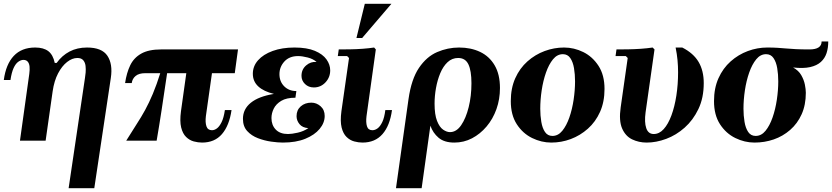

<svg xmlns="http://www.w3.org/2000/svg" viewBox="-20 -740 4377 1010"><path d="M438 -490Q516 -490 545 -446.5Q574 -403 563 -330L476 250H341L427 -330Q429 -341 430.5 -358.5Q432 -376 430 -393.5Q428 -411 418 -423Q408 -435 387 -435Q360 -435 333 -414Q306 -393 285.5 -354Q265 -315 257 -260L220 0H85L134 -351Q137 -373 135.5 -389.5Q134 -406 126 -415.5Q118 -425 103 -425Q90 -425 76 -415Q62 -405 51.5 -382Q41 -359 35 -319H0Q11 -402 52.5 -446Q94 -490 165 -490Q209 -490 234 -471Q259 -452 268 -409H278Q306 -448 346 -469Q386 -490 438 -490Z M1215 -355H744Q711 -355 693.5 -340.5Q676 -326 673 -303H638Q646 -357 665 -396.5Q684 -436 723 -458Q762 -480 827 -480H1232ZM1100 -390 1063 -129Q1059 -96 1066 -75.5Q1073 -55 1095 -55Q1108 -55 1121 -64.5Q1134 -74 1145.5 -97Q1157 -120 1163 -161H1198Q1186 -79 1147.5 -34.5Q1109 10 1043 10Q1022 10 999.5 4Q977 -2 959 -19.5Q941 -37 933 -69.5Q925 -102 932 -155L965 -390ZM825 -361H860Q843 -246 830 -160.5Q817 -75 804 0H644Q674 -49 698.5 -86.5Q723 -124 743.5 -161.5Q764 -199 784 -246.5Q804 -294 825 -361Z M1566 -341Q1566 -375 1590.5 -396Q1615 -417 1645 -414Q1628 -430 1599 -437.5Q1570 -445 1548 -445Q1502 -445 1476 -416.5Q1450 -388 1450 -350Q1450 -311 1475 -286Q1500 -261 1539 -261L1534 -226Q1487 -226 1459.5 -209.5Q1432 -193 1420 -168.5Q1408 -144 1408 -119Q1408 -82 1430.5 -58.5Q1453 -35 1495 -35Q1515 -35 1546 -42Q1577 -49 1602 -66Q1571 -68 1555.5 -87Q1540 -106 1540 -129Q1540 -161 1562 -180.5Q1584 -200 1618 -200Q1645 -200 1666.5 -181Q1688 -162 1688 -130Q1688 -94 1661.5 -62Q1635 -30 1586 -10Q1537 10 1468 10Q1442 10 1406.5 5Q1371 0 1337 -13Q1303 -26 1280.5 -50.5Q1258 -75 1258 -115Q1258 -166 1299.5 -199.5Q1341 -233 1421 -246Q1367 -259 1338.5 -285.5Q1310 -312 1310 -352Q1310 -392 1337.5 -423Q1365 -454 1414.5 -472Q1464 -490 1529 -490Q1595 -490 1636.5 -472.5Q1678 -455 1697.5 -427.5Q1717 -400 1717 -370Q1717 -333 1692 -306.5Q1667 -280 1631 -280Q1603 -280 1584.5 -298Q1566 -316 1566 -341Z M2007 -161H2042Q2031 -79 1992 -34.5Q1953 10 1887 10Q1866 10 1843.5 4Q1821 -2 1803 -19.5Q1785 -37 1777 -69.5Q1769 -102 1776 -155L1816 -435L1806 -445H1757L1762 -480Q1788 -480 1821.5 -480.5Q1855 -481 1888.5 -483.5Q1922 -486 1948 -490L1957 -480L1908 -129Q1904 -96 1910.5 -75.5Q1917 -55 1939 -55Q1953 -55 1966.5 -65Q1980 -75 1991 -98Q2002 -121 2007 -161ZM2039 -720 1885 -540H1855L1899 -720Z M2395 -490Q2457 -490 2505.5 -467Q2554 -444 2582 -396.5Q2610 -349 2610 -277Q2610 -218 2591.5 -166Q2573 -114 2539.5 -74.5Q2506 -35 2463 -12.5Q2420 10 2370 10Q2317 10 2287 -15.5Q2257 -41 2244 -79L2198 250H2063L2129 -219Q2144 -324 2184 -383Q2224 -442 2279.5 -466Q2335 -490 2395 -490ZM2347 -45Q2381 -45 2406 -81.5Q2431 -118 2445.5 -176.5Q2460 -235 2460 -302Q2460 -368 2444 -401.5Q2428 -435 2390 -435Q2358 -435 2334.5 -413Q2311 -391 2296 -355Q2281 -319 2273.5 -277Q2266 -235 2266 -195Q2266 -137 2279 -104Q2292 -71 2311 -58Q2330 -45 2347 -45Z M2947 -490Q3000 -490 3048.5 -466Q3097 -442 3128.5 -393.5Q3160 -345 3160 -272Q3160 -204 3136.5 -151.5Q3113 -99 3072.5 -63Q3032 -27 2982.5 -8.5Q2933 10 2880 10Q2828 10 2779 -14Q2730 -38 2698.5 -86.5Q2667 -135 2667 -208Q2667 -276 2690.5 -328.5Q2714 -381 2754.5 -417Q2795 -453 2845 -471.5Q2895 -490 2947 -490ZM2886 -25Q2916 -25 2938 -52Q2960 -79 2975 -122Q2990 -165 2997.5 -215.5Q3005 -266 3005 -312Q3005 -349 2999.5 -381.5Q2994 -414 2980 -434.5Q2966 -455 2941 -455Q2911 -455 2889 -428Q2867 -401 2852 -358Q2837 -315 2829.5 -265Q2822 -215 2822 -168Q2822 -132 2827.5 -99Q2833 -66 2847 -45.5Q2861 -25 2886 -25Z M3534 -490H3569Q3628 -460 3655 -414Q3682 -368 3682 -303Q3682 -225 3654 -166.5Q3626 -108 3581.5 -68.5Q3537 -29 3484.5 -9.5Q3432 10 3382 10Q3340 10 3305 -7Q3270 -24 3252.5 -64.5Q3235 -105 3245 -175L3282 -435L3272 -445H3218L3223 -480Q3249 -480 3283.5 -480.5Q3318 -481 3352.5 -483.5Q3387 -486 3413 -490L3423 -480L3376 -149Q3369 -97 3379.5 -66Q3390 -35 3419 -35Q3448 -35 3471.5 -61Q3495 -87 3512 -133Q3529 -179 3538 -237.5Q3547 -296 3547 -360Q3547 -392 3544 -424Q3541 -456 3534 -490Z M4337 -522Q4337 -488 4328 -460.5Q4319 -433 4298 -414Q4277 -395 4241.5 -387Q4206 -379 4152 -385Q4181 -369 4195 -344.5Q4209 -320 4214 -295Q4219 -270 4219 -252Q4219 -188 4197 -139Q4175 -90 4136.5 -56.5Q4098 -23 4050 -6.5Q4002 10 3949 10Q3897 10 3848 -14Q3799 -38 3767.5 -86.5Q3736 -135 3736 -208Q3736 -276 3759.5 -328.5Q3783 -381 3823.5 -417Q3864 -453 3914 -471.5Q3964 -490 4016 -490Q4047 -490 4070 -488.5Q4093 -487 4115.5 -485Q4138 -483 4166.5 -481.5Q4195 -480 4238 -480Q4302 -480 4302 -522ZM3955 -25Q3985 -25 4007 -52Q4029 -79 4044 -122Q4059 -165 4066.5 -215.5Q4074 -266 4074 -312Q4074 -349 4068.5 -381.5Q4063 -414 4049 -434.5Q4035 -455 4010 -455Q3980 -455 3958 -428Q3936 -401 3921 -358Q3906 -315 3898.5 -265Q3891 -215 3891 -168Q3891 -132 3896.5 -99Q3902 -66 3916 -45.5Q3930 -25 3955 -25Z"/></svg>

Font: Brygada 1918
Style: Bold Italic
Weight: 700
Italic angle: -8°
Designer: Mateusz Machalski | Borys Kosmynka | Przemek Hoffer
Foundry: NIEPODLEGLA 2018
Version: Version 3.006